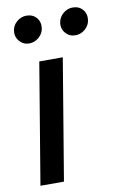

<svg xmlns="http://www.w3.org/2000/svg" viewBox="-86 -805 535 854"><g transform="rotate(-10 181.5 -378.0)"><path d="M25.9 0 116.8 -545.5H223L132.1 0ZM295.8 -632.1Q268.5 -632.1 251.2 -652.5Q234 -672.9 238.6 -700.6Q242.5 -724.1 261.7 -740.1Q280.9 -756 304 -756Q333.1 -756 349.8 -736.2Q366.5 -716.3 361.9 -687.1Q358.3 -664.8 339.3 -648.4Q320.3 -632.1 295.8 -632.1ZM87 -632.1Q60 -632.1 42.8 -652.9Q25.6 -673.7 29.8 -700.6Q33.4 -724.1 52.7 -740.1Q72.1 -756 95.2 -756Q124.3 -756 141 -736.2Q157.7 -716.3 153.1 -687.1Q149.5 -664.8 130.5 -648.4Q111.5 -632.1 87 -632.1Z"/></g></svg>

Font: Karasuma Gothic
Style: Medium Italic
Weight: 500
Italic angle: 9.39998°
Designer: Rasmus Andersson / Ryoko Nishizuka
Foundry: Genbu
Version: Version 1.00